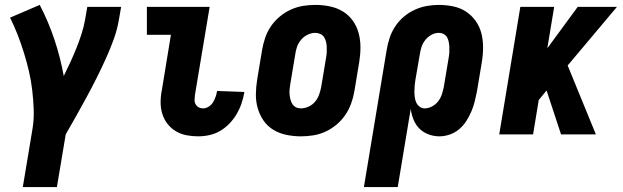

<svg xmlns="http://www.w3.org/2000/svg" viewBox="-20 -548 2540 783"><path d="M212 215H73L112 -19Q119 -60 117.5 -100Q116 -140 111.5 -179.5Q107 -219 98 -257.5Q89 -296 77.5 -333Q66 -370 52 -406Q38 -442 21 -476L142 -528Q177 -461 201.5 -388Q226 -315 240 -238Q254 -266 267 -294.5Q280 -323 291.5 -351.5Q303 -380 312.5 -409.5Q322 -439 327 -468L336 -520H474L465 -468Q458 -427 443.5 -387Q429 -347 411 -307.5Q393 -268 373.5 -229Q354 -190 333 -151.5Q312 -113 291 -75.5Q270 -38 248 0Z M788 8Q764 8 740.5 3.5Q717 -1 697 -13Q677 -25 663 -43Q649 -61 642 -83.5Q635 -106 635 -130.5Q635 -155 640 -180L677 -406H579V-520H835L775 -161Q774 -151 773.5 -141Q773 -131 777.5 -123Q782 -115 790 -110.5Q798 -106 808 -106Q820 -106 831 -113Q842 -120 848.5 -130.5Q855 -141 859 -152.5Q863 -164 865 -175V-177L976 -173V-169Q972 -147 964.5 -125Q957 -103 944.5 -82Q932 -61 915 -43.5Q898 -26 877.5 -14Q857 -2 834 3Q811 8 788 8Z M1207 8Q1177 8 1148 2Q1119 -4 1095 -18.5Q1071 -33 1055 -56Q1039 -79 1031 -107Q1023 -135 1023.5 -164.5Q1024 -194 1029 -225L1049 -345Q1053 -369 1061.5 -394Q1070 -419 1085 -441Q1100 -463 1121 -480.5Q1142 -498 1166.5 -509Q1191 -520 1216 -524Q1241 -528 1266 -528Q1296 -528 1325 -522Q1354 -516 1378 -501.5Q1402 -487 1418.5 -464Q1435 -441 1442.5 -413Q1450 -385 1450 -355.5Q1450 -326 1445 -295L1425 -175Q1421 -151 1412 -126Q1403 -101 1388 -79Q1373 -57 1352 -39.5Q1331 -22 1307 -11Q1283 0 1257.5 4Q1232 8 1207 8ZM1207 -106Q1223 -106 1239 -113.5Q1255 -121 1265.5 -134Q1276 -147 1281.5 -162.5Q1287 -178 1290 -194L1310 -314Q1312 -325 1312.5 -336Q1313 -347 1312.5 -357.5Q1312 -368 1309.5 -378Q1307 -388 1301.5 -396.5Q1296 -405 1286.5 -409.5Q1277 -414 1266 -414Q1250 -414 1234.5 -406.5Q1219 -399 1208 -386Q1197 -373 1191.5 -357.5Q1186 -342 1184 -326L1164 -206Q1162 -195 1161 -184Q1160 -173 1161 -162.5Q1162 -152 1164.5 -142Q1167 -132 1172.5 -123.5Q1178 -115 1187 -110.5Q1196 -106 1207 -106Z M1602 215H1464L1557 -345Q1561 -369 1569 -393.5Q1577 -418 1591.5 -440Q1606 -462 1626.5 -479.5Q1647 -497 1671 -508Q1695 -519 1720 -523.5Q1745 -528 1769 -528Q1799 -528 1828 -522Q1857 -516 1880 -501Q1903 -486 1919.5 -463Q1936 -440 1943 -412.5Q1950 -385 1950 -355Q1950 -325 1945 -295L1925 -175Q1921 -155 1916 -134.5Q1911 -114 1902.5 -94Q1894 -74 1882 -55Q1870 -36 1853 -21.5Q1836 -7 1814.5 0.5Q1793 8 1772 8Q1749 8 1727.5 0Q1706 -8 1690.5 -23.5Q1675 -39 1666.5 -60Q1658 -81 1655 -104ZM1712 -106Q1727 -106 1742 -114Q1757 -122 1767 -135Q1777 -148 1782 -163.5Q1787 -179 1790 -194L1810 -314Q1812 -325 1812.5 -335.5Q1813 -346 1812.5 -356.5Q1812 -367 1810 -377Q1808 -387 1803.5 -395.5Q1799 -404 1789.5 -409Q1780 -414 1769 -414Q1754 -414 1739.5 -406Q1725 -398 1714.5 -385Q1704 -372 1699 -356.5Q1694 -341 1692 -326L1674 -222Q1672 -210 1671 -198.5Q1670 -187 1670 -175Q1670 -163 1671.5 -151.5Q1673 -140 1677.5 -130Q1682 -120 1691 -113Q1700 -106 1712 -106Z M2268 0 2209 -179 2177 -140 2154 0H2016L2102 -520H2240L2212 -351L2336 -520H2496L2295 -281L2410 0Z"/></svg>

Font: Iosevka Heavy
Style: Italic
Weight: 900
Italic angle: -9°
Monospace: yes
Designer: Belleve Invis
Foundry: Belleve Invis
Version: Version 32.5.0; ttfautohint (v1.8.4)